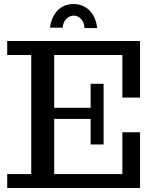

<svg xmlns="http://www.w3.org/2000/svg" viewBox="-20 -940 765 960"><path d="M16.1 0ZM230.5 -801.8Q231.4 -820.3 238.8 -840.1Q246.1 -859.9 259.5 -878.2Q272.9 -896.5 295.9 -908.2Q318.8 -919.9 347.2 -919.9Q375.5 -919.9 398.7 -908.4Q421.9 -897 435.8 -878.4Q449.7 -859.9 457 -839.6Q464.4 -819.3 465.3 -799.8H402.3Q401.9 -827.6 385.7 -844.7Q369.6 -861.8 348.1 -861.8Q327.6 -861.8 311.3 -845.2Q294.9 -828.6 293.5 -801.8ZM16.1 0V-69.8H136.2V-665H16.1V-734.9H680.2V-452.1H591.8V-665H251V-400.9H433.1V-521H498V-217.8H433.1V-345.2H251V-69.8H591.8V-278.8H680.2V0Z"/></svg>

Font: Trocchi
Style: Regular
Weight: 400
Designer: vernon adams
Version: Version 1.0; ttfautohint (v0.8) -l 6 -r 50 -G 100